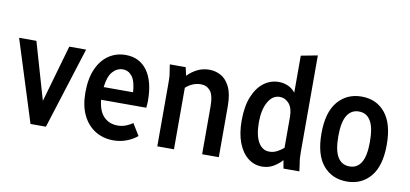

<svg xmlns="http://www.w3.org/2000/svg" viewBox="-70 -963 2564 1202"><g transform="rotate(10 1212.5 -362.0)"><path d="M4 -519H114L219 -156L323 -519H430L266 0H168Z M472 -254Q472 -344 499.5 -405Q527 -466 574 -497.5Q621 -529 681 -529Q769 -529 818 -461.5Q867 -394 867 -269Q867 -257 866 -246Q865 -235 864 -226H577Q584 -154 618.5 -119.5Q653 -85 707 -85Q733 -85 758 -94.5Q783 -104 801 -118L847 -43Q819 -19 779.5 -4Q740 11 696 11Q631 11 580.5 -20Q530 -51 501 -110Q472 -169 472 -254ZM679 -437Q642 -437 614.5 -406.5Q587 -376 579 -307H766Q761 -378 737.5 -407.5Q714 -437 679 -437Z M962 -519H1063L1075 -466Q1101 -494 1136 -511.5Q1171 -529 1213 -529Q1252 -529 1286.5 -510Q1321 -491 1343 -446Q1365 -401 1365 -323V0H1259V-302Q1259 -375 1236 -402.5Q1213 -430 1176 -430Q1124 -430 1080 -391V0H974V-395Q974 -416 973.5 -433.5Q973 -451 969 -473Z M1466 -251Q1466 -342 1491.5 -404Q1517 -466 1559.5 -497.5Q1602 -529 1654 -529Q1685 -529 1712.5 -517Q1740 -505 1760 -480V-715L1865 -735V-123Q1865 -102 1866 -85Q1867 -68 1871 -46L1877 0H1776L1767 -52Q1743 -25 1711.5 -7Q1680 11 1641 11Q1590 11 1550.5 -20.5Q1511 -52 1488.5 -110.5Q1466 -169 1466 -251ZM1574 -259Q1574 -177 1599.5 -133Q1625 -89 1669 -89Q1694 -89 1716.5 -100Q1739 -111 1760 -129V-325Q1760 -381 1735.5 -409.5Q1711 -438 1676 -438Q1630 -438 1602 -388.5Q1574 -339 1574 -259Z M1972 -259Q1972 -393 2029.5 -461Q2087 -529 2181 -529Q2275 -529 2331 -461Q2387 -393 2387 -259Q2387 -124 2330 -56.5Q2273 11 2180 11Q2085 11 2028.5 -56.5Q1972 -124 1972 -259ZM2079 -259Q2079 -169 2105 -127Q2131 -85 2180 -85Q2229 -85 2254.5 -127Q2280 -169 2280 -259Q2280 -349 2254.5 -391.5Q2229 -434 2180 -434Q2131 -434 2105 -391.5Q2079 -349 2079 -259Z"/></g></svg>

Font: Radio Canada Condensed Medium
Style: Regular
Weight: 500
Width: 3
Designer: Charles Daoud, Etienne Aubert Bonn, Alexandre Saumier Demers, Jacques Le Bailly
Foundry: Radio-Canada
Version: Version 2.104; ttfautohint (v1.8.4.7-5d5b);gftools[0.9.28.de